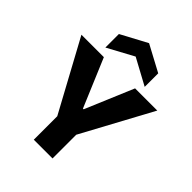

<svg xmlns="http://www.w3.org/2000/svg" viewBox="-255 -1045 1174 1174"><g transform="rotate(45 332.0 -458.0)"><path d="M252 0V-203L4 -660H198L330 -347H336L468 -660H660L414 -205V0ZM163 -708V-825L333 -916L503 -825V-708L333 -800Z"/></g></svg>

Font: Bricolage Grotesque 10pt ExtraBold
Style: Regular
Weight: 800
Designer: Mathieu Triay
Foundry: Atelier Triay
Version: Version 1.000; ttfautohint (v1.8.4.7-5d5b);gftools[0.9.32]